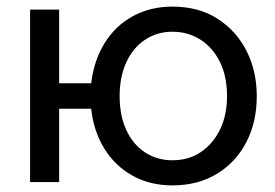

<svg xmlns="http://www.w3.org/2000/svg" viewBox="-20 -551 833 581"><path d="M256 -222H159V0H71V-522H159V-299H256Q264 -368 296.5 -420.5Q329 -473 382 -502Q435 -531 502 -531Q581 -531 638 -494.5Q695 -458 726 -397Q757 -336 757 -260Q757 -182 725.5 -121Q694 -60 636.5 -25Q579 10 502 10Q433 10 380 -20Q327 -50 295 -102.5Q263 -155 256 -222ZM667 -260Q667 -320 645.5 -363.5Q624 -407 586.5 -431Q549 -455 502 -455Q455 -455 418.5 -430.5Q382 -406 362 -362Q342 -318 342 -260Q342 -201 362.5 -157Q383 -113 419.5 -89.5Q456 -66 502 -66Q551 -66 588 -91Q625 -116 646 -159.5Q667 -203 667 -260Z"/></svg>

Font: YasnoRaleway Medium
Style: Regular
Weight: 500
Designer: Matt McInerney, Pablo Impallari, Rodrigo Fuenzalida
Foundry: Matt McInerney, Pablo Impallari, Rodrigo Fuenzalida
Version: Version 4.026